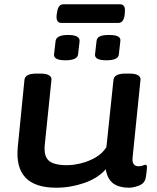

<svg xmlns="http://www.w3.org/2000/svg" viewBox="-20 -868 733 895"><path d="M242 7Q44 7 63 -184L94 -496Q97 -525 150 -525H169Q196 -525 208.5 -517Q221 -509 220 -497L189 -196Q183 -142 206.5 -120Q230 -98 292 -98Q321 -98 356.5 -106.5Q392 -115 424.5 -133.5Q457 -152 476 -182L509 -496Q512 -525 565 -525H585Q611 -525 623.5 -517Q636 -509 635 -497L598 -133Q594 -93 626 -93Q638 -93 646 -96.5Q654 -100 658 -100Q665 -100 665 -89Q665 -86 664 -73.5Q663 -61 659 -38Q654 -13 628 -3Q602 7 581 7Q536 7 508.5 -12.5Q481 -32 473 -79Q436 -37 372.5 -15Q309 7 242 7ZM476 -587Q420 -587 423 -615L430 -676Q431 -691 444.5 -698Q458 -705 488 -705Q518 -705 530.5 -698Q543 -691 541 -676L534 -615Q532 -587 476 -587ZM285 -587Q229 -587 232 -615L239 -676Q242 -705 297 -705Q353 -705 351 -676L344 -615Q341 -587 285 -587ZM267 -761Q240 -761 244 -798L246 -811Q251 -848 276 -848H540Q566 -848 562 -811L561 -798Q556 -761 531 -761Z"/></svg>

Font: Asap Expanded Expanded SemiBold
Style: Italic
Weight: 600
Width: 7
Italic angle: -6°
Designer: Pablo Cosgaya
Foundry: Omnibus-Type
Version: Version 3.001; ttfautohint (v1.8.4.7-5d5b)